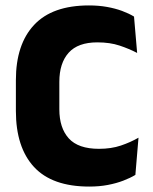

<svg xmlns="http://www.w3.org/2000/svg" viewBox="-20 -673 562 707"><path d="M308.5 14Q172 14 105.2 -58.2Q38.5 -130.5 38.5 -264.5V-378Q38.5 -509.5 105.5 -581.2Q172.5 -653 307.5 -653Q343.5 -653 374 -647.5Q404.5 -642 429.5 -632.8Q454.5 -623.5 473.5 -612L485 -478Q455.5 -493.5 420.2 -505.2Q385 -517 338.5 -517Q267 -517 232.8 -478.8Q198.5 -440.5 198.5 -371.5V-270.5Q198.5 -202 233.2 -163.5Q268 -125 344.5 -125Q389.5 -125 425 -137Q460.5 -149 490 -166L478.5 -29Q459.5 -17.5 434 -7.8Q408.5 2 377.2 8Q346 14 308.5 14Z"/></svg>

Font: Anek Tamil
Style: Bold
Weight: 700
Designer: Aadarsh Rajan (Tamil), Yesha Goshar (Latin)
Foundry: Ek Type
Version: Version 1.003